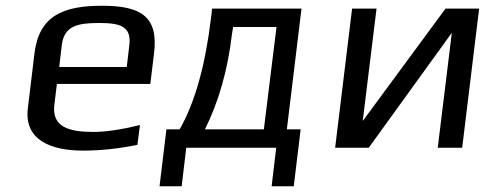

<svg xmlns="http://www.w3.org/2000/svg" viewBox="-20 -514 1706 668"><path d="M335 -494C198 -494 116 -458 100 -329L77 -138C63 -28 155 10 269 10C331 10 394 3 458 -10L467 -79C402 -63 348 -55 305 -55C220 -55 160 -72 169 -149L178 -222H503L516 -329C532 -458 468 -494 335 -494ZM325 -434C397 -434 438 -423 430 -357L421 -281H186L195 -357C203 -425 252 -434 325 -434Z M898 -64H693C740 -158 772 -268 787 -395L791 -420H942ZM714 -450C694 -285 658 -157 605 -64H559L535 134H612L628 0H941L925 134H1002L1026 -64H978L1029 -484H718Z M1263 0 1552 -400 1503 0H1588L1647 -484H1530L1242 -93L1290 -484H1205L1146 0Z"/></svg>

Font: Gamestation Text
Style: Italic
Weight: 400
Designer: Jonas Hecksher
Foundry: Jonas Hecksher, Playtypeª, e-types AS
Version: Version 1.003